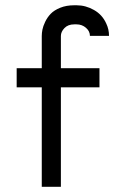

<svg xmlns="http://www.w3.org/2000/svg" viewBox="-20 -716 490 736"><path d="M324.7 -578.6Q324.7 -596.2 309.6 -609.4Q294.4 -622.6 273.4 -622.6H264.6Q240.7 -622.6 227.1 -608.4Q213.4 -594.2 213.4 -578.1V-454.6H361.3V-381.3H213.4V0H140.1V-381.3H43.9V-454.6H140.1V-578.1Q140.1 -589.4 142.6 -602.3Q145 -615.2 153.3 -632.6Q161.6 -649.9 174.6 -663.3Q187.5 -676.8 210.9 -686.3Q234.4 -695.8 264.6 -695.8H273.4Q308.6 -695.8 340.3 -677.7Q372.1 -659.7 387.2 -626Q397.9 -604 397.9 -578.6Z"/></svg>

Font: Anka/Coder Narrow
Style: Regular
Weight: 400
Width: 3
Monospace: yes
Version: Version 001.100